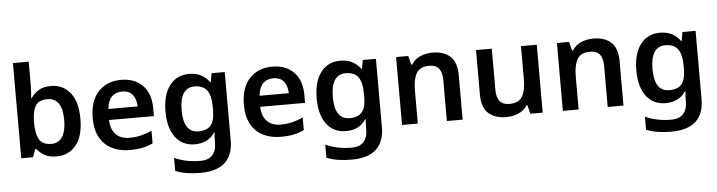

<svg xmlns="http://www.w3.org/2000/svg" viewBox="-55 -1023 5701 1527"><g transform="rotate(-5 2796.0 -260.0)"><path d="M207 -580Q207 -548 205 -518Q203 -488 201 -471H207Q229 -505 267 -528.5Q305 -552 366 -552Q460 -552 518.5 -481Q577 -410 577 -272Q577 -132 518 -61Q459 10 363 10Q302 10 265.5 -12Q229 -34 207 -63H198L175 0H81V-760H207ZM330 -450Q262 -450 235 -409Q208 -368 207 -283V-272Q207 -185 233.5 -139Q260 -93 332 -93Q388 -93 418 -139.5Q448 -186 448 -273Q448 -362 417.5 -406Q387 -450 330 -450Z M925 -552Q1034 -552 1097.5 -487Q1161 -422 1161 -306V-242H803Q805 -168 844 -127.5Q883 -87 952 -87Q1004 -87 1046 -97.5Q1088 -108 1132 -128V-27Q1092 -8 1049 1Q1006 10 946 10Q867 10 805.5 -20.5Q744 -51 709.5 -113Q675 -175 675 -267Q675 -406 744 -479Q813 -552 925 -552ZM925 -459Q874 -459 842.5 -426.5Q811 -394 806 -330H1039Q1038 -386 1010.5 -422.5Q983 -459 925 -459Z M1470 -552Q1573 -552 1631 -472H1636L1648 -542H1753V4Q1753 120 1687.5 180Q1622 240 1492 240Q1434 240 1385 232.5Q1336 225 1292 207V103Q1385 145 1500 145Q1562 145 1594.5 110.5Q1627 76 1627 10V-4Q1627 -19 1628 -39Q1629 -59 1631 -71H1627Q1599 -29 1558.5 -9.5Q1518 10 1467 10Q1368 10 1312 -64Q1256 -138 1256 -270Q1256 -402 1312.5 -477Q1369 -552 1470 -552ZM1503 -449Q1385 -449 1385 -268Q1385 -90 1505 -90Q1571 -90 1602.5 -126.5Q1634 -163 1634 -250V-269Q1634 -365 1602.5 -407Q1571 -449 1503 -449Z M2132 -552Q2241 -552 2304.5 -487Q2368 -422 2368 -306V-242H2010Q2012 -168 2051 -127.5Q2090 -87 2159 -87Q2211 -87 2253 -97.5Q2295 -108 2339 -128V-27Q2299 -8 2256 1Q2213 10 2153 10Q2074 10 2012.5 -20.5Q1951 -51 1916.5 -113Q1882 -175 1882 -267Q1882 -406 1951 -479Q2020 -552 2132 -552ZM2132 -459Q2081 -459 2049.5 -426.5Q2018 -394 2013 -330H2246Q2245 -386 2217.5 -422.5Q2190 -459 2132 -459Z M2677 -552Q2780 -552 2838 -472H2843L2855 -542H2960V4Q2960 120 2894.5 180Q2829 240 2699 240Q2641 240 2592 232.5Q2543 225 2499 207V103Q2592 145 2707 145Q2769 145 2801.5 110.5Q2834 76 2834 10V-4Q2834 -19 2835 -39Q2836 -59 2838 -71H2834Q2806 -29 2765.5 -9.5Q2725 10 2674 10Q2575 10 2519 -64Q2463 -138 2463 -270Q2463 -402 2519.5 -477Q2576 -552 2677 -552ZM2710 -449Q2592 -449 2592 -268Q2592 -90 2712 -90Q2778 -90 2809.5 -126.5Q2841 -163 2841 -250V-269Q2841 -365 2809.5 -407Q2778 -449 2710 -449Z M3411 -552Q3502 -552 3553.5 -505Q3605 -458 3605 -353V0H3479V-328Q3479 -450 3379 -450Q3303 -450 3275 -402Q3247 -354 3247 -265V0H3121V-542H3218L3236 -471H3243Q3269 -513 3314.5 -532.5Q3360 -552 3411 -552Z M4244 -542V0H4145L4128 -70H4122Q4095 -28 4049.5 -9Q4004 10 3953 10Q3862 10 3810.5 -37Q3759 -84 3759 -188V-542H3885V-213Q3885 -92 3985 -92Q4061 -92 4089.5 -139.5Q4118 -187 4118 -277V-542Z M4695 -552Q4786 -552 4837.5 -505Q4889 -458 4889 -353V0H4763V-328Q4763 -450 4663 -450Q4587 -450 4559 -402Q4531 -354 4531 -265V0H4405V-542H4502L4520 -471H4527Q4553 -513 4598.5 -532.5Q4644 -552 4695 -552Z M5229 -552Q5332 -552 5390 -472H5395L5407 -542H5512V4Q5512 120 5446.5 180Q5381 240 5251 240Q5193 240 5144 232.5Q5095 225 5051 207V103Q5144 145 5259 145Q5321 145 5353.5 110.5Q5386 76 5386 10V-4Q5386 -19 5387 -39Q5388 -59 5390 -71H5386Q5358 -29 5317.5 -9.5Q5277 10 5226 10Q5127 10 5071 -64Q5015 -138 5015 -270Q5015 -402 5071.5 -477Q5128 -552 5229 -552ZM5262 -449Q5144 -449 5144 -268Q5144 -90 5264 -90Q5330 -90 5361.5 -126.5Q5393 -163 5393 -250V-269Q5393 -365 5361.5 -407Q5330 -449 5262 -449Z"/></g></svg>

Font: Noto Sans Ethiopic SemiBold
Style: Regular
Weight: 600
Designer: Monotype Design Team
Foundry: Monotype Imaging Inc.
Version: Version 2.102; ttfautohint (v1.8.4.7-5d5b)